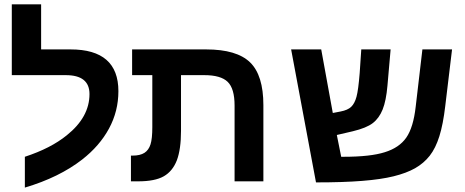

<svg xmlns="http://www.w3.org/2000/svg" viewBox="-20 -833 2135 882"><path d="M94.2 -112.8Q213.4 -151.9 286.6 -211.4Q391.1 -294.9 391.1 -400.9Q391.1 -487.8 282.2 -487.8H34.2V-813H168.9V-606H304.2Q523.9 -606 523.9 -414.1Q523.9 -322.3 480.7 -242.4Q437.5 -162.6 357.4 -100.1Q252 -18.1 94.2 28.8Z M792.5 -96.7Q772.9 -46.4 732.4 -23.2Q691.9 0 614.7 0H581.5V-118.2H589.8Q623.5 -118.2 643.6 -130.9Q663.1 -143.6 671.4 -169.7Q679.7 -195.8 679.7 -249V-487.8H586.9V-606H926.8Q1067.4 -606 1128.7 -546.6Q1189.9 -487.3 1189.9 -350.1V0H1057.6V-348.1Q1057.6 -426.3 1025.9 -457Q994.1 -487.8 918.9 -487.8H811.5V-231.9Q811.5 -147.5 792.5 -96.7Z M1886.7 -60.1Q1846.7 -37.6 1788.3 -23.2Q1730 -8.8 1643.3 -2Q1556.6 4.9 1431.6 4.9L1317.4 -606H1455.6L1508.8 -314L1544.4 -320.8Q1577.6 -327.1 1593.5 -342.5Q1609.4 -357.9 1617.7 -388.7Q1626 -418.9 1632.3 -497.1L1639.6 -606H1774.4L1759.8 -439Q1753.9 -370.6 1737.8 -330.1Q1721.7 -290 1692.6 -267.6Q1663.6 -245.1 1600.6 -230L1527.3 -212.9L1547.4 -112.8H1559.1Q1681.6 -112.8 1747.6 -133.8Q1814 -154.3 1846.4 -200.9Q1878.9 -247.6 1889.6 -342.8L1920.4 -606H2056.6L2025.4 -346.2Q2015.6 -262.2 1998.3 -207Q1981 -151.9 1953.9 -117.4Q1926.8 -83 1886.7 -60.1Z"/></svg>

Font: Arimo
Style: Bold
Weight: 700
Designer: Steve Matteson
Foundry: Monotype Imaging Inc.
Version: Version 1.33